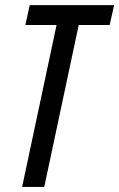

<svg xmlns="http://www.w3.org/2000/svg" viewBox="-20 -734 468 754"><path d="M66.9 0 202.1 -635.7H79.6L96.7 -713.9H428.2L410.6 -635.7H289.1L153.8 0Z"/></svg>

Font: Open Sans Condensed Medium
Style: Italic
Weight: 500
Width: 3
Italic angle: -12°
Designer: Monotype Design Team
Foundry: Monotype Imaging Inc.
Version: Version 3.000